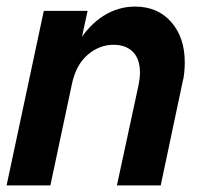

<svg xmlns="http://www.w3.org/2000/svg" viewBox="-36 -563 638 583"><path d="M-16 0 97 -530H230L190 -346L154 -306Q169 -381 201.5 -434Q234 -487 278.5 -515Q323 -543 374 -543Q443 -543 484 -496Q525 -449 525 -374Q525 -359 523.5 -343Q522 -327 518 -312L452 0H319L385 -306Q387 -317 388 -325.5Q389 -334 389 -342Q389 -384 367.5 -405.5Q346 -427 309 -427Q265 -427 229.5 -396Q194 -365 182 -306L117 0Z"/></svg>

Font: Radio Canada Big SemiBold
Style: Italic
Weight: 600
Italic angle: -12°
Designer: Étienne Aubert Bonn
Foundry: Coppers and Brasses
Version: Version 1.001